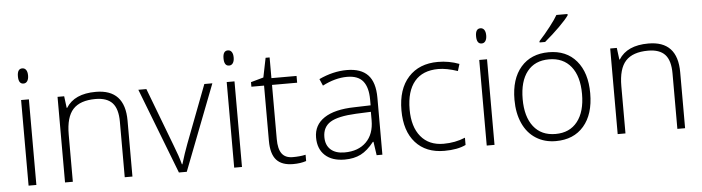

<svg xmlns="http://www.w3.org/2000/svg" viewBox="-47 -971 4338 1186"><g transform="rotate(-5 2121.5 -378.0)"><path d="M137.2 0H88.9V-530.8H137.2ZM82 -678.2Q82 -725.1 112.8 -725.1Q127.9 -725.1 136.5 -712.9Q145 -700.7 145 -678.2Q145 -656.2 136.5 -643.6Q127.9 -630.9 112.8 -630.9Q82 -630.9 82 -678.2Z M685.1 0V-344.2Q685.1 -424.3 651.4 -460.7Q617.7 -497.1 546.9 -497.1Q451.7 -497.1 407.5 -449Q363.3 -400.9 363.3 -293V0H314.9V-530.8H356L365.2 -458H368.2Q419.9 -541 552.2 -541Q732.9 -541 732.9 -347.2V0Z M1021 0 815.9 -530.8H865.7L1002.9 -169.9Q1030.3 -100.6 1043.9 -48.8H1046.9Q1066.9 -115.2 1087.9 -170.9L1225.1 -530.8H1274.9L1069.8 0Z M1412.1 0H1363.8V-530.8H1412.1ZM1356.9 -678.2Q1356.9 -725.1 1387.7 -725.1Q1402.8 -725.1 1411.4 -712.9Q1419.9 -700.7 1419.9 -678.2Q1419.9 -656.2 1411.4 -643.6Q1402.8 -630.9 1387.7 -630.9Q1356.9 -630.9 1356.9 -678.2Z M1730 -33.2Q1775.9 -33.2 1810.1 -41V-2Q1774.9 9.8 1729 9.8Q1658.7 9.8 1625.2 -27.8Q1591.8 -65.4 1591.8 -146V-488.8H1513.2V-517.1L1591.8 -539.1L1616.2 -659.2H1641.1V-530.8H1796.9V-488.8H1641.1V-152.8Q1641.1 -91.8 1662.6 -62.5Q1684.1 -33.2 1730 -33.2Z M2247.1 0 2234.9 -84H2231Q2190.9 -32.7 2148.7 -11.5Q2106.4 9.8 2048.8 9.8Q1970.7 9.8 1927.2 -30.3Q1883.8 -70.3 1883.8 -141.1Q1883.8 -218.8 1948.5 -261.7Q2013.2 -304.7 2135.7 -307.1L2236.8 -310.1V-345.2Q2236.8 -420.9 2206.1 -459.5Q2175.3 -498 2106.9 -498Q2033.2 -498 1954.1 -457L1936 -499Q2023.4 -540 2108.9 -540Q2196.3 -540 2239.5 -494.6Q2282.7 -449.2 2282.7 -353V0ZM2051.8 -34.2Q2136.7 -34.2 2185.8 -82.8Q2234.9 -131.3 2234.9 -217.8V-270L2142.1 -266.1Q2030.3 -260.7 1982.7 -231.2Q1935.1 -201.7 1935.1 -139.2Q1935.1 -89.4 1965.6 -61.8Q1996.1 -34.2 2051.8 -34.2Z M2666.5 9.8Q2552.7 9.8 2488.3 -62Q2423.8 -133.8 2423.8 -262.2Q2423.8 -394 2490.7 -467.5Q2557.6 -541 2673.8 -541Q2742.7 -541 2805.7 -517.1L2792.5 -474.1Q2723.6 -497.1 2672.9 -497.1Q2575.2 -497.1 2524.9 -436.8Q2474.6 -376.5 2474.6 -263.2Q2474.6 -155.8 2524.9 -95Q2575.2 -34.2 2665.5 -34.2Q2737.8 -34.2 2799.8 -60.1V-15.1Q2749 9.8 2666.5 9.8Z M2978 0H2929.7V-530.8H2978ZM2922.9 -678.2Q2922.9 -725.1 2953.6 -725.1Q2968.8 -725.1 2977.3 -712.9Q2985.8 -700.7 2985.8 -678.2Q2985.8 -656.2 2977.3 -643.6Q2968.8 -630.9 2953.6 -630.9Q2922.9 -630.9 2922.9 -678.2Z M3594.7 -266.1Q3594.7 -136.2 3531.7 -63.2Q3468.8 9.8 3357.9 9.8Q3288.1 9.8 3234.9 -23.9Q3181.6 -57.6 3153.3 -120.6Q3125 -183.6 3125 -266.1Q3125 -396 3188 -468.5Q3251 -541 3360.8 -541Q3470.2 -541 3532.5 -467.5Q3594.7 -394 3594.7 -266.1ZM3175.8 -266.1Q3175.8 -156.7 3223.9 -95.5Q3272 -34.2 3359.9 -34.2Q3447.8 -34.2 3495.8 -95.5Q3543.9 -156.7 3543.9 -266.1Q3543.9 -376 3495.4 -436.5Q3446.8 -497.1 3358.9 -497.1Q3271 -497.1 3223.4 -436.8Q3175.8 -376.5 3175.8 -266.1ZM3310.5 -613.8Q3346.2 -652.3 3381.1 -697.5Q3416 -742.7 3428.7 -766.1H3497.6V-757.8Q3480 -732.4 3437.7 -690.4Q3395.5 -648.4 3344.7 -606H3310.5Z M4111.8 0V-344.2Q4111.8 -424.3 4078.1 -460.7Q4044.4 -497.1 3973.6 -497.1Q3878.4 -497.1 3834.2 -449Q3790 -400.9 3790 -293V0H3741.7V-530.8H3782.7L3792 -458H3794.9Q3846.7 -541 3979 -541Q4159.7 -541 4159.7 -347.2V0Z"/></g></svg>

Font: CAA NEO Sans Light
Style: Regular
Weight: 300
Version: Version 1.10